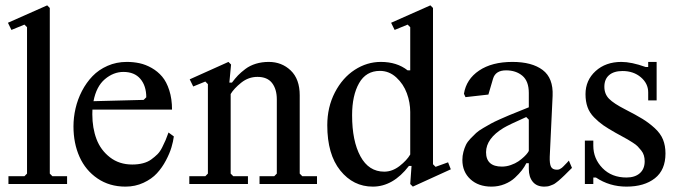

<svg xmlns="http://www.w3.org/2000/svg" viewBox="-20 -691 2558 721"><path d="M81.5 -39.1V-588.9L71.8 -598.6L22.9 -578.6L9.8 -605.5L157.2 -670.9L167 -661.1V-39.1L176.8 -29.3H231.9V0H11.7V-29.3H71.8Z M632.8 -178.7Q630.4 -159.7 623.8 -137.5Q617.2 -115.2 603 -88.4Q588.9 -61.5 569.3 -40.3Q549.8 -19 518.8 -4.6Q487.8 9.8 451.2 9.8Q391.1 9.8 346.2 -20.8Q301.3 -51.3 278.6 -102.1Q255.9 -152.8 255.9 -216.3Q255.9 -250 263.7 -283.9Q271.5 -317.9 287.8 -349.4Q304.2 -380.9 327.4 -405Q350.6 -429.2 383.8 -443.8Q417 -458.5 456.1 -458.5Q481 -458.5 503.9 -453.6Q526.9 -448.7 549.6 -435.8Q572.3 -422.9 588.9 -403.3Q605.5 -383.8 615.7 -351.8Q626 -319.8 626 -279.3H327.1Q326.7 -273.9 326.7 -261.7Q326.7 -210.4 342.3 -168.9Q357.9 -127.4 392.8 -100.3Q427.7 -73.2 476.6 -73.2Q498.5 -73.2 516.6 -77.9Q534.7 -82.5 548.1 -92.3Q561.5 -102.1 571.3 -111.8Q581.1 -121.6 589.1 -137.7Q597.2 -153.8 601.8 -164.6Q606.4 -175.3 612.8 -193.4ZM443.4 -420.9Q406.2 -420.9 374 -393.8Q341.8 -366.7 331.1 -311L519.5 -315.9L529.3 -325.7Q529.3 -368.7 507.1 -394.8Q484.9 -420.9 443.4 -420.9Z M760.7 -39.1V-375L751 -384.8L705.6 -366.2L692.4 -393.1L837.9 -458.5L847.7 -448.7L841.3 -380.9H851.1Q862.8 -396.5 873.8 -408Q884.8 -419.4 901.6 -432.1Q918.5 -444.8 940.9 -451.7Q963.4 -458.5 989.3 -458.5Q1038.1 -458.5 1071.8 -426.3Q1105.5 -394 1105.5 -333V-39.1L1115.2 -29.3H1170.4V0H954.6V-29.3H1009.8L1019.5 -39.1V-317.9Q1019.5 -356 1001.7 -379.2Q983.9 -402.3 946.8 -402.3Q913.1 -402.3 885.7 -380.4Q858.4 -358.4 846.2 -337.9V-39.1L856 -29.3H911.1V0H690.9V-29.3H751Z M1520.5 0 1525.4 -67.9H1515.6Q1456.1 9.8 1379.9 9.8Q1306.6 9.8 1257.8 -50.8Q1209 -111.3 1209 -220.7Q1209 -288.6 1237.5 -343.8Q1266.1 -398.9 1312 -428.7Q1357.9 -458.5 1410.2 -458.5Q1470.7 -458.5 1510.7 -426.8H1520.5V-588.9L1510.7 -598.6L1461.9 -578.6L1448.7 -605.5L1596.2 -670.9L1606 -661.1V-74.2L1615.7 -64.5L1662.6 -81.5L1672.9 -55.2L1530.3 9.8ZM1422.9 -46.4Q1453.1 -46.4 1480.5 -67.6Q1507.8 -88.9 1520.5 -110.8V-270.5Q1520.5 -306.2 1507.8 -340.8Q1495.1 -375.5 1468.3 -400.1Q1441.4 -424.8 1406.7 -424.8Q1354.5 -424.8 1328.4 -378.7Q1302.2 -332.5 1302.2 -258.3Q1302.2 -161.6 1333.5 -104Q1364.7 -46.4 1422.9 -46.4Z M1965.8 -341.8Q1965.8 -386.2 1941.7 -406.5Q1917.5 -426.8 1880.4 -426.8Q1840.8 -426.8 1831.5 -395.5L1814 -335.9L1728 -326.2L1722.2 -338.9Q1731 -393.6 1779.1 -426Q1827.1 -458.5 1904.3 -458.5Q1977.5 -458.5 2017.8 -428.2Q2058.1 -397.9 2055.2 -331.1L2044.4 -102.5Q2043.5 -76.2 2049.1 -64.9Q2054.7 -53.7 2071.8 -53.7Q2074.7 -53.7 2077.9 -54.4Q2081.1 -55.2 2084.5 -57.4Q2087.9 -59.6 2090.1 -61Q2092.3 -62.5 2096.4 -66.9Q2100.6 -71.3 2102.3 -73Q2104 -74.7 2109.4 -80.3Q2114.7 -85.9 2116.2 -87.9L2127.9 -60.5Q2123.5 -56.6 2113.5 -46.4Q2103.5 -36.1 2100.1 -33Q2096.7 -29.8 2088.6 -22.2Q2080.6 -14.6 2077.4 -12.2Q2074.2 -9.8 2067.6 -4.6Q2061 0.5 2056.9 2Q2052.7 3.4 2046.9 5.9Q2041 8.3 2035.6 9Q2030.3 9.8 2023.9 9.8Q1995.6 9.8 1980.7 -8.3Q1965.8 -26.4 1965.8 -56.6V-78.1H1956.5Q1949.7 -64.5 1939.7 -51.5Q1929.7 -38.6 1913.8 -23.7Q1897.9 -8.8 1874.8 0.5Q1851.6 9.8 1825.7 9.8Q1776.4 9.8 1746.3 -18.1Q1716.3 -45.9 1716.3 -90.3Q1716.3 -106 1720.2 -120.6Q1724.1 -135.3 1729.7 -147Q1735.4 -158.7 1747.1 -170.9Q1758.8 -183.1 1768.1 -191.7Q1777.3 -200.2 1794.9 -210.4Q1812.5 -220.7 1824 -227.1Q1835.4 -233.4 1857.4 -243.2Q1879.4 -252.9 1891.6 -258.1Q1903.8 -263.2 1929 -273.2Q1954.1 -283.2 1965.8 -288.1ZM1965.8 -241.7 1956.1 -251.5Q1890.1 -222.2 1870.6 -210.4Q1805.7 -170.9 1805.2 -119.6Q1805.2 -65.4 1864.7 -65.4Q1881.8 -65.4 1898.4 -71.3Q1915 -77.1 1926.8 -85.2Q1938.5 -93.3 1947.8 -102.1Q1957 -110.8 1961.4 -117.2Q1965.8 -123.5 1965.8 -125Z M2445.8 -314H2414.1V-344.2Q2414.1 -377.4 2386.5 -400.9Q2358.9 -424.3 2317.9 -424.3Q2285.2 -424.3 2267.3 -408.9Q2249.5 -393.6 2249.5 -365.2Q2249.5 -337.9 2267.1 -320.1Q2284.7 -302.2 2327.6 -280.3Q2368.7 -259.3 2392.6 -244.6Q2416.5 -230 2438.5 -210Q2460.4 -189.9 2469.7 -167Q2479 -144 2479 -114.7Q2479 -52.7 2439.2 -21.5Q2399.4 9.8 2332.5 9.8Q2269 9.8 2217.8 -24.4H2208V0H2176.3V-163.1H2208V-144Q2208 -95.2 2242.4 -59.8Q2276.9 -24.4 2332.5 -24.4Q2364.3 -24.4 2382.6 -40.5Q2400.9 -56.6 2400.9 -85.4Q2400.9 -97.2 2397.9 -107.2Q2395 -117.2 2387.9 -126Q2380.9 -134.8 2374.8 -141.1Q2368.7 -147.5 2356.4 -155.3Q2344.2 -163.1 2336.7 -167.5Q2329.1 -171.9 2313.7 -180.2Q2298.3 -188.5 2291.5 -192.4Q2262.2 -209 2245.1 -220.9Q2228 -232.9 2210.9 -250.2Q2193.8 -267.6 2186.3 -288.8Q2178.7 -310.1 2178.7 -337.4Q2178.7 -389.6 2216.6 -424.1Q2254.4 -458.5 2313.5 -458.5Q2351.1 -458.5 2404.3 -439.5H2414.1V-458.5H2445.8Z"/></svg>

Font: Happy Times at the IKOB
Style: Regular
Weight: 400
Designer: Lucas Le Bihan
Foundry: Lucas Le Bihan
Version: Version 1.000;PS 1.0;hotconv 1.0.88;makeotf.lib2.5.647800